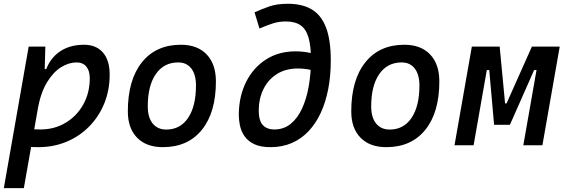

<svg xmlns="http://www.w3.org/2000/svg" viewBox="-23 -762 2973 1007"><path d="M102.1 224.6H-2.9L127.4 -517.6H214.8L211.4 -395ZM178.2 9.8Q142.6 9.8 107.4 7.1Q72.3 4.4 36.6 -0.5L85.4 -95.2Q117.2 -83 189 -83Q262.7 -83 321.3 -118.2Q379.9 -153.3 413.8 -214.1Q447.8 -274.9 447.8 -351.6Q447.8 -391.1 429.7 -412.8Q411.6 -434.6 378.4 -434.6Q337.9 -434.6 296.9 -409.2Q255.9 -383.8 223.1 -329.6Q190.4 -275.4 174.8 -189.5L193.8 -399.9H236.3L208.5 -362.8Q226.1 -441.4 280.8 -484.4Q335.4 -527.3 417.5 -527.3Q481.4 -527.3 516.8 -486.6Q552.2 -445.8 552.2 -371.1Q552.2 -289.6 524.2 -220.2Q496.1 -150.9 445.3 -99.1Q394.5 -47.4 326.4 -18.8Q258.3 9.8 178.2 9.8Z M831.1 9.8Q744.6 9.8 696 -39.8Q647.5 -89.4 647.5 -177.7Q647.5 -342.8 721.2 -435.1Q794.9 -527.3 925.8 -527.3Q1012.2 -527.3 1060.8 -476.6Q1109.4 -425.8 1109.4 -335Q1109.4 -172.4 1035.9 -81.3Q962.4 9.8 831.1 9.8ZM849.1 -82.5Q922.4 -82.5 963.6 -143.8Q1004.9 -205.1 1004.9 -314Q1004.9 -370.6 980.5 -402.6Q956.1 -434.6 911.6 -434.6Q836.4 -434.6 794.2 -373.5Q752 -312.5 752 -203.6Q752 -146.5 777.6 -114.5Q803.2 -82.5 849.1 -82.5Z M1396 9.8Q1342.8 9.8 1309.6 -6.3Q1276.4 -22.5 1258.8 -48.6Q1241.2 -74.7 1235.1 -106Q1229 -137.2 1229.5 -167.5Q1231.4 -259.8 1268.3 -333.3Q1305.2 -406.7 1371.6 -449.7Q1438 -492.7 1527.8 -492.7Q1563.5 -492.7 1601.8 -485.1Q1640.1 -477.5 1681.6 -461.9L1634.8 -388.2Q1609.4 -396 1585.7 -399.4Q1562 -402.8 1540.5 -402.8Q1474.1 -402.8 1428.2 -373Q1382.3 -343.3 1358.4 -293.9Q1334.5 -244.6 1334 -185.5Q1333.5 -130.9 1354.7 -106.9Q1376 -83 1416 -83Q1465.3 -83 1501.7 -112.5Q1538.1 -142.1 1561.5 -193.4Q1585 -244.6 1596.4 -310.5Q1607.9 -376.5 1607.9 -449.7Q1607.9 -521 1595.2 -564.9Q1582.5 -608.9 1553.7 -629.2Q1524.9 -649.4 1476.1 -649.4Q1440.4 -649.4 1409.2 -639.6Q1377.9 -629.9 1337.9 -612.3L1312 -697.3Q1350.6 -714.8 1390.1 -728.5Q1429.7 -742.2 1487.3 -742.2Q1561.5 -742.2 1611.3 -713.1Q1661.1 -684.1 1686.5 -618.7Q1711.9 -553.2 1711.9 -444.8Q1711.9 -364.7 1698.5 -295.2Q1685.1 -225.6 1658.9 -169.4Q1632.8 -113.3 1594.7 -73.2Q1556.6 -33.2 1506.8 -11.7Q1457 9.8 1396 9.8Z M2002.9 9.8Q1916.5 9.8 1867.9 -39.8Q1819.3 -89.4 1819.3 -177.7Q1819.3 -342.8 1893.1 -435.1Q1966.8 -527.3 2097.7 -527.3Q2184.1 -527.3 2232.7 -476.6Q2281.2 -425.8 2281.2 -335Q2281.2 -172.4 2207.8 -81.3Q2134.3 9.8 2002.9 9.8ZM2021 -82.5Q2094.2 -82.5 2135.5 -143.8Q2176.8 -205.1 2176.8 -314Q2176.8 -370.6 2152.3 -402.6Q2127.9 -434.6 2083.5 -434.6Q2008.3 -434.6 1966.1 -373.5Q1923.8 -312.5 1923.8 -203.6Q1923.8 -146.5 1949.5 -114.5Q1975.1 -82.5 2021 -82.5Z M2593.3 -107.4 2627.9 -219.7H2633.8L2766.6 -517.6H2828.1L2806.6 -394.5H2778.3L2651.4 -107.4ZM2360.8 0 2451.7 -517.6H2551.8L2460.9 0ZM2568.4 -107.4 2543 -394.5H2514.6L2536.1 -517.6H2597.7L2626 -219.7H2629.9L2619.6 -107.4ZM2721.7 0 2812.5 -517.6H2912.6L2821.8 0Z"/></svg>

Font: Cascadia Code
Style: Italic
Weight: 400
Italic angle: -10°
Designer: Aaron Bell
Foundry: Saja Typeworks
Version: Version 2407.024